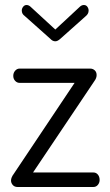

<svg xmlns="http://www.w3.org/2000/svg" viewBox="-20 -747 441 767"><path d="M50 0Q38 0 31 -8Q24 -16 24 -26Q24 -32 27 -39Q30 -46 34 -51L278 -416H58Q48 -416 40.5 -424Q33 -432 33 -444Q33 -456 40.5 -464.5Q48 -473 58 -473H340Q351 -473 358.5 -466Q366 -459 366 -447Q366 -435 357 -423L112 -58H353Q364 -58 371 -49.5Q378 -41 378 -28Q378 -17 371 -8.5Q364 0 353 0ZM201 -582Q190 -582 181 -592L80 -682Q73 -687 70 -692.5Q67 -698 67 -705Q67 -713 72.5 -720Q78 -727 86 -727Q94 -727 101 -721L201 -629L300 -721Q307 -727 315 -727Q324 -727 329 -720Q334 -713 334 -705Q334 -698 331 -692.5Q328 -687 322 -682L221 -592Q210 -582 201 -582Z"/></svg>

Font: Dosis ExtraLight
Style: Regular
Weight: 400
Version: Version 3.001; ttfautohint (v1.8.2)